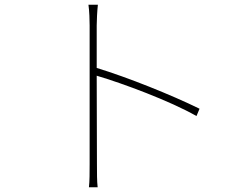

<svg xmlns="http://www.w3.org/2000/svg" viewBox="-20 -777 1040 814"><path d="M826 -316C706 -375 521 -449 390 -489V-669C390 -688 392 -731 395 -757H355C359 -730 360 -690 360 -669V-81C360 -46 360 -8 357 17H394C391 -8 391 -46 391 -81L390 -456C499 -424 701 -349 813 -285Z"/></svg>

Font: SSpoqa Han Sans Neo Thin
Style: Regular
Weight: 100
Designer: [Spoqa Han Sans Neo] Dong-huui Kim  Younghwa Kang  Yujin Lee  [Noto Sans] Ryoko NISHIZUKA  (kana & ideographs); Paul D. 
Foundry: Spoqa (http://www.spoqa-han-sans.com)
Version: Version 1.000